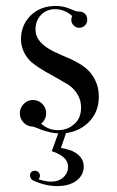

<svg xmlns="http://www.w3.org/2000/svg" viewBox="-20 -442 394 649"><path d="M263 -399Q275 -391 275 -375Q275 -364 267 -356Q259 -348 248 -348Q237 -348 229 -356Q221 -364 221 -375Q221 -383 224 -388Q198 -411 166 -411Q138 -411 119 -392Q100 -372 100 -343Q100 -322 111.5 -306.5Q123 -291 141 -279.5Q159 -268 180.5 -259Q202 -250 222 -241Q245 -230 262.5 -217.5Q280 -205 291 -189Q314 -157 314 -115Q314 -64 281 -30Q242 9 183 9Q167 9 151 5.5Q135 2 118 -4Q107 -9 100.5 -11Q94 -13 92 -14Q73 -14 60 -27.5Q47 -41 47 -59Q47 -77 60 -90.5Q73 -104 91 -104Q110 -104 123 -91Q136 -78 136 -59Q136 -38 119 -24Q144 -2 176 -2Q207 -2 229 -21Q254 -40 254 -79Q254 -102 243 -121.5Q232 -141 212 -155Q204 -160 191.5 -167Q179 -174 162 -184Q102 -216 80 -238Q51 -270 51 -310Q51 -354 80 -386Q114 -422 169 -422Q182 -422 195.5 -419Q209 -416 232 -406Q237 -404 240 -403.5Q243 -403 246 -403Q256 -403 263 -399ZM186 58Q202 61 213.5 64.5Q225 68 233 73Q263 91 263 121Q263 150 238 169Q214 187 173 187Q133 187 92 168Q86 165 83.5 159.5Q81 154 81.5 148.5Q82 143 86.5 139Q91 135 98 135Q105 135 110 140Q115 145 115 152Q115 159 110 164Q136 172 152 172Q178 172 194 157.5Q210 143 210 121Q210 87 155 69L180 0H206Z"/></svg>

Font: Wachinanga
Style: Regular
Weight: 400
Designer: deFharo
Foundry: deFharo
Version: Wachinanga: Version 2.001 2013